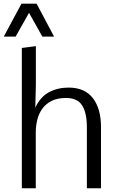

<svg xmlns="http://www.w3.org/2000/svg" viewBox="-32 -1009 640 1029"><path d="M85 0V-752L160.2 -761.7V-556.2L157.2 -432.1Q184.6 -490.7 231.2 -515.1Q277.8 -539.6 335.9 -539.6Q421.9 -539.6 465.6 -483.2Q509.3 -426.8 509.3 -327.6V0H433.6V-325.7Q433.6 -404.3 408.2 -444.1Q382.8 -483.9 321.8 -483.9Q274.9 -483.9 243.7 -467.8Q212.4 -451.7 193.8 -425Q175.3 -398.4 167.5 -366Q159.7 -333.5 159.7 -300.8V0ZM-11.7 -813 83 -989.3H164.1L257.8 -813H194.8L123.5 -940.4L51.8 -813Z"/></svg>

Font: Comme Light
Style: Regular
Weight: 300
Version: Version 1.000;gftools[0.9.27]